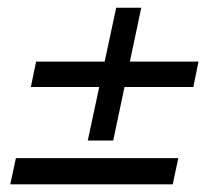

<svg xmlns="http://www.w3.org/2000/svg" viewBox="-20 -481 567 501"><path d="M498 -320.3 484.4 -253.9H60.5L74.2 -320.3ZM283.2 -460.9H348.6L275.4 -114.3H209ZM445.3 -68.4 430.7 0H6.8L21.5 -68.4Z"/></svg>

Font: Crimson Pro ExtraLight Medium
Style: Italic
Weight: 500
Italic angle: -12°
Version: Version 1.002